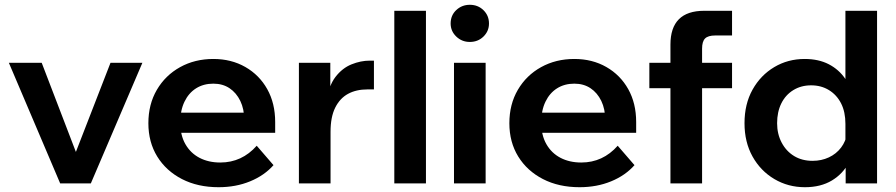

<svg xmlns="http://www.w3.org/2000/svg" viewBox="-20 -765 3737 801"><path d="M359 0H231L17 -503H154L312 -91H281L441 -503H574Z M1051 -157 1121 -76Q1083 -33 1023.5 -8.5Q964 16 892 16Q805 16 739 -18Q673 -52 636 -112Q599 -172 599 -251Q599 -330 634.5 -390.5Q670 -451 731.5 -485Q793 -519 870 -519Q945 -519 1003.5 -485.5Q1062 -452 1095 -393Q1128 -334 1128 -256V-250H999V-264Q999 -310 982.5 -344Q966 -378 937.5 -397Q909 -416 870 -416Q829 -416 798 -396.5Q767 -377 749.5 -340.5Q732 -304 732 -254Q732 -201 753.5 -163.5Q775 -126 812.5 -106.5Q850 -87 899 -87Q989 -87 1051 -157ZM1128 -211H684V-295H1112L1128 -256Z M1540 -512V-392H1513Q1466 -392 1432 -373.5Q1398 -355 1378.5 -316Q1359 -277 1359 -215V0H1227V-503H1358V-340H1342Q1351 -407 1379.5 -444Q1408 -481 1446.5 -496.5Q1485 -512 1522 -512Z M1757 0H1625V-720H1757Z M2006 0H1874V-503H2006ZM1940 -590Q1907 -590 1883.5 -612.5Q1860 -635 1860 -667Q1860 -701 1883.5 -723Q1907 -745 1940 -745Q1974 -745 1997 -722.5Q2020 -700 2020 -667Q2020 -635 1997 -612.5Q1974 -590 1940 -590Z M2557 -157 2627 -76Q2589 -33 2529.5 -8.5Q2470 16 2398 16Q2311 16 2245 -18Q2179 -52 2142 -112Q2105 -172 2105 -251Q2105 -330 2140.5 -390.5Q2176 -451 2237.5 -485Q2299 -519 2376 -519Q2451 -519 2509.5 -485.5Q2568 -452 2601 -393Q2634 -334 2634 -256V-250H2505V-264Q2505 -310 2488.5 -344Q2472 -378 2443.5 -397Q2415 -416 2376 -416Q2335 -416 2304 -396.5Q2273 -377 2255.5 -340.5Q2238 -304 2238 -254Q2238 -201 2259.5 -163.5Q2281 -126 2318.5 -106.5Q2356 -87 2405 -87Q2495 -87 2557 -157ZM2634 -211H2190V-295H2618L2634 -256Z M2909 0H2777V-579Q2777 -720 2918 -720H3034V-617H2964Q2934 -617 2921.5 -604.5Q2909 -592 2909 -562ZM3034 -397H2689V-503H3034Z M3639 0H3508V-119L3507 -126V-248Q3507 -298 3489 -333.5Q3471 -369 3438.5 -389Q3406 -409 3364 -409Q3322 -409 3289.5 -389Q3257 -369 3239.5 -333.5Q3222 -298 3222 -251Q3222 -206 3241 -170Q3260 -134 3293 -114Q3326 -94 3370 -94Q3407 -94 3438 -108.5Q3469 -123 3489 -149.5Q3509 -176 3514 -210L3543 -192Q3546 -135 3521.5 -87.5Q3497 -40 3450.5 -12Q3404 16 3338 16Q3268 16 3210.5 -18Q3153 -52 3119.5 -112Q3086 -172 3086 -251Q3086 -331 3119.5 -391Q3153 -451 3210 -485Q3267 -519 3337 -519Q3395 -519 3437.5 -497Q3480 -475 3506.5 -436Q3533 -397 3539 -347H3507V-720H3639Z"/></svg>

Font: Wix Madefor Display
Style: Bold
Weight: 700
Designer: Dalton Maag Ltd
Foundry: Dalton Maag Ltd
Version: Version 3.100